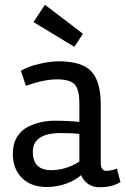

<svg xmlns="http://www.w3.org/2000/svg" viewBox="-20 -774 527 808"><path d="M176 13Q111 13 72.5 -25Q34 -63 34 -127Q34 -169 52 -198Q70 -227 99 -241Q151 -266 208 -266Q265 -266 314 -261V-339Q314 -397 294.5 -418.5Q275 -440 220 -440Q165 -440 89 -413L68 -476Q97 -494 144.5 -505Q192 -516 227 -516Q324 -516 364 -474Q404 -432 404 -333V-90Q404 -55 428 -55Q444 -55 472 -64L487 -8Q453 14 399 14Q345 14 321 -37Q299 -16 259.5 -1.5Q220 13 176 13ZM195 -58Q258 -58 314 -94V-210Q290 -214 236 -214Q119 -214 118 -136Q118 -58 195 -58ZM293 -577 121 -681 169 -754 329 -632Z"/></svg>

Font: Rambla
Style: Regular
Weight: 400
Designer: Martin Sommaruga
Foundry: Martin Sommaruga
Version: Version 1.001